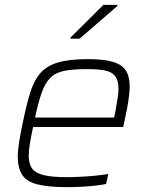

<svg xmlns="http://www.w3.org/2000/svg" viewBox="-20 -761 604 789"><path d="M254 8Q180 8 135 -3Q90 -14 71.5 -42Q53 -70 53 -117Q53 -143 58.5 -177Q64 -211 73 -254Q88 -328 103.5 -378.5Q119 -429 145 -459.5Q171 -490 217.5 -504Q264 -518 340 -518Q406 -518 443.5 -507Q481 -496 497 -471.5Q513 -447 513 -404Q513 -394 510.5 -370Q508 -346 502.5 -316.5Q497 -287 490 -256L486 -239H116Q108 -202 103 -172.5Q98 -143 98 -122Q98 -87 112.5 -68Q127 -49 161 -41Q195 -33 253 -33Q279 -33 310 -34.5Q341 -36 371 -39Q401 -42 425 -46L416 -5Q397 -1 370 2Q343 5 312.5 6.5Q282 8 254 8ZM124 -278H449L453 -297Q458 -328 462.5 -352.5Q467 -377 467 -395Q467 -431 453 -448.5Q439 -466 411 -471.5Q383 -477 338 -477Q281 -477 245 -470Q209 -463 187.5 -442Q166 -421 152 -382Q138 -343 124 -278ZM269 -602 270 -607 405 -741H463L462 -736L307 -602Z"/></svg>

Font: Saira Thin ExtraLight
Style: Italic
Weight: 250
Italic angle: -12°
Version: Version 1.101